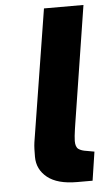

<svg xmlns="http://www.w3.org/2000/svg" viewBox="-54 -798 451 833"><g transform="rotate(-5 171.0 -381.5)"><path d="M248 0Q162 0 118.5 -35Q75 -70 75 -125Q75 -143 75.5 -158.5Q76 -174 78 -188L170 -763H342L261 -248Q260 -242 258 -228Q256 -214 254.5 -200.5Q253 -187 253 -178Q253 -152 265.5 -143Q278 -134 301 -131L334 -125L315 0Z"/></g></svg>

Font: Exo Thin ExtraBold
Style: Italic
Weight: 800
Italic angle: -9°
Version: Version 2.000